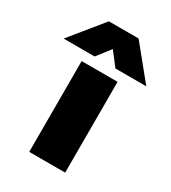

<svg xmlns="http://www.w3.org/2000/svg" viewBox="-263 -790 783 879"><g transform="rotate(30 128.5 -350.0)"><path d="M50 -700H207L347 -528H184L129 -599L74 -528H-90ZM33 -480H223V0H33Z"/></g></svg>

Font: Readiness ExtraBold
Style: Regular
Weight: 800
Designer: Katatrad Team
Foundry: CadsonDemak
Version: Version 1.00;January 16, 2020;FontCreator 12.0.0.2550 64-bit